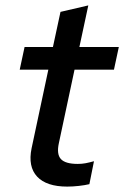

<svg xmlns="http://www.w3.org/2000/svg" viewBox="-20 -683 460 711"><path d="M229 8Q152 8 117.5 -29Q83 -66 97 -134L159 -425H53L71 -509H176L204 -639L307 -663L274 -509H420L402 -425H256L198 -153Q189 -112 205.5 -94Q222 -76 268 -76Q283 -76 296.5 -78.5Q310 -81 328 -86L311 -1Q294 3 271.5 5.5Q249 8 229 8Z"/></svg>

Font: Red Hat Display SemiBold
Style: Italic
Weight: 600
Italic angle: -12°
Designer: Pentagram, MCKL
Foundry: Pentagram, MCKL
Version: Version 1.023